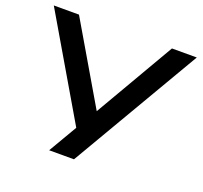

<svg xmlns="http://www.w3.org/2000/svg" viewBox="-128 -898 1105 1046"><g transform="rotate(20 424.0 -375.0)"><path d="M258 0 381 -210H383L697 -750H841L402 0ZM384 -116 12 -750H158L472 -215Z"/></g></svg>

Font: Bounded
Style: Regular
Weight: 400
Designer: Vlad Churkin
Version: Version 1.0